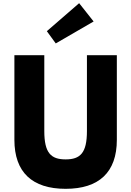

<svg xmlns="http://www.w3.org/2000/svg" viewBox="-20 -1172 825 1207"><path d="M526.5 -825V-348C526.5 -210 484.5 -170 392.5 -170C300.5 -170 258.5 -210 258.5 -348V-825H70.5V-293C70.5 -89 182.5 15 392.5 15C602.5 15 714.5 -89 714.5 -293V-825ZM274.5 -976 330.5 -899 568.5 -1037 477.5 -1152Z"/></svg>

Font: Sztylet
Style: Bd
Weight: 700
Foundry: Cannot Into Space Fonts, PlusOne Fonts
Version: Version 0.12